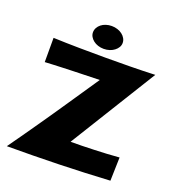

<svg xmlns="http://www.w3.org/2000/svg" viewBox="-122 -755 764 846"><g transform="rotate(20 260.0 -332.0)"><path d="M262.2 -118.2Q287.1 -118.2 314.9 -118.7Q342.8 -119.1 371.8 -120.4Q400.9 -121.6 430.7 -123Q460.4 -124.5 488.8 -127L485.8 -17.1Q366.7 -10.3 247.3 -7.1Q127.9 -3.9 4.9 -3.9Q24.4 -30.8 46.9 -63Q69.3 -95.2 93.3 -129.4Q117.2 -163.6 140.9 -198.2Q164.6 -232.9 186.5 -265.1Q237.8 -340.3 290 -418Q243.2 -417 197.3 -415.5Q177.7 -415 156.5 -414.3Q135.3 -413.6 114 -412.8Q92.8 -412.1 72.8 -411.1Q52.7 -410.2 35.2 -409.2V-522.9Q95.7 -520.5 156.2 -519.8Q216.8 -519 277.8 -519Q336.9 -519 395 -519.8Q453.1 -520.5 512.2 -522.9ZM329.1 -605.5Q329.1 -594.7 323.5 -585.2Q317.9 -575.7 308.3 -568.4Q298.8 -561 286.1 -556.9Q273.4 -552.7 258.8 -552.7Q244.6 -552.7 231.9 -556.9Q219.2 -561 210 -568.4Q200.7 -575.7 195.3 -585.2Q189.9 -594.7 189.9 -605.5Q189.9 -616.7 195.3 -626.7Q200.7 -636.7 210 -644Q219.2 -651.4 231.9 -655.5Q244.6 -659.7 258.8 -659.7Q273.4 -659.7 286.1 -655.5Q298.8 -651.4 308.3 -644Q317.9 -636.7 323.5 -626.7Q329.1 -616.7 329.1 -605.5Z"/></g></svg>

Font: Galindo
Style: Regular
Weight: 400
Version: Version 1.000